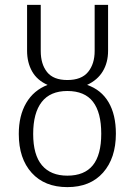

<svg xmlns="http://www.w3.org/2000/svg" viewBox="-20 -756 552 787"><path d="M455 -208Q455 -108 402.5 -48.5Q350 11 256 11Q163 11 110 -47.5Q57 -106 57 -207Q57 -282 87.5 -334Q118 -386 175 -408Q132 -427 111.5 -463.5Q91 -500 91 -548V-736H147V-547Q147 -493 173 -460.5Q199 -428 256 -428Q314 -428 341 -461Q368 -494 368 -547V-736H423V-548Q423 -500 401.5 -464Q380 -428 337 -408Q395 -388 425 -337Q455 -286 455 -208ZM395 -208Q395 -295 361 -339Q327 -383 256 -383Q186 -383 151 -338Q116 -293 116 -207Q116 -121 152 -78.5Q188 -36 256 -36Q326 -36 360.5 -78.5Q395 -121 395 -208Z"/></svg>

Font: Fira Sans Condensed Light
Style: Regular
Weight: 300
Width: 3
Designer: bBox Type GmbH & Carrois Corporate GbR & Edenspiekermann AG
Foundry: bBox Type GmbH & Carrois Corporate GbR & Edenspiekermann AG
Version: Version 4.301